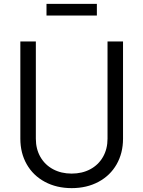

<svg xmlns="http://www.w3.org/2000/svg" viewBox="-20 -959 740 991"><path d="M85 -243V-745H165V-243Q165 -190 188.5 -149Q212 -108 254 -85.5Q296 -63 350 -63Q404 -63 446 -85.5Q488 -108 511.5 -149Q535 -190 535 -243V-745H615V-243Q615 -169 582 -111Q549 -53 488.5 -20.5Q428 12 350 12Q272 12 211.5 -20.5Q151 -53 118 -111Q85 -169 85 -243ZM220 -939H480V-879H220Z"/></svg>

Font: Trafiko Sans Variable
Style: Regular
Weight: 400
Designer: Gumpita Rahayu / Trafiko
Foundry: Tokotype / Trafiko
Version: Version 0.001;FEAKit 1.0